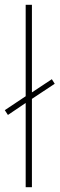

<svg xmlns="http://www.w3.org/2000/svg" viewBox="-20 -780 248 800"><path d="M87 0H113V-368L208 -431L196 -450L113 -395V-760H87V-379L0 -321L13 -301L87 -351Z"/></svg>

Font: Noto Sans Gurmukhi SemiCondensed Thin
Style: Regular
Weight: 100
Width: 4
Designer: Jelle Bosma - Monotype Design Team
Foundry: Monotype Imaging Inc.
Version: Version 2.004